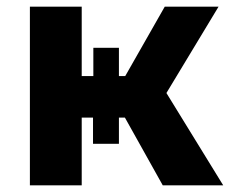

<svg xmlns="http://www.w3.org/2000/svg" viewBox="-20 -558 697 578"><path d="M356 -204H338V-125H260V-204H226V0H70V-538H226V-329H261V-414H338V-329H357L476 -538H638L481 -278L652 0H470Z"/></svg>

Font: mBank
Style: Bold
Weight: 700
Designer: Julieta Ulanovsky
Foundry: Julieta Ulanovsky
Version: Version 7.200